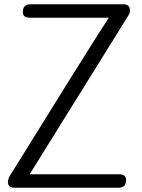

<svg xmlns="http://www.w3.org/2000/svg" viewBox="-20 -880 664 900"><path d="M119 -797Q87 -797 87 -823Q87 -860 123 -860H557Q589 -860 589 -833Q589 -819 584 -811L119 -63H539Q571 -63 571 -36Q571 0 535 0H49Q17 0 17 -27Q17 -34 22 -49Q388 -639 438.5 -717Q489 -795 490 -797Z"/></svg>

Font: Kite One
Style: Regular
Weight: 400
Designer: Eduardo Rodriguez Tunni
Foundry: Eduardo Rodriguez Tunni
Version: Version 1.001